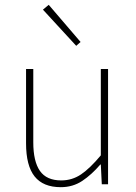

<svg xmlns="http://www.w3.org/2000/svg" viewBox="-20 -764 564 796"><path d="M232 12Q159 12 123.5 -32.5Q88 -77 88 -170V-478H118V-174Q118 -95 145.5 -55.5Q173 -16 234 -16Q279 -16 316 -41Q353 -66 398 -120V-478H428V0H402L398 -82H396Q360 -40 321 -14Q282 12 232 12ZM296 -574 158 -724 182 -744 314 -590Z"/></svg>

Font: Assistant ExtraLight ExtraLight
Style: Regular
Weight: 250
Version: Version 3.000